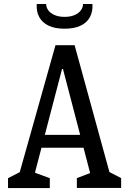

<svg xmlns="http://www.w3.org/2000/svg" viewBox="-20 -961 660 981"><path d="M21 -50.5 100.7 -91.7 71.2 -47 263.5 -730H361.2L547.5 -51.3L519.3 -92.2L599 -51V-0.7H372.7V-51L466.3 -86.5L447.2 -51.3L301.7 -608.5H297L150.3 -47L139.3 -85.8L234.5 -50.5V0H21ZM168 -272H449.2V-206.2H168ZM167.7 -940.7H215.7Q215.7 -923.5 226.7 -908.4Q237.7 -893.3 259 -884.1Q280.3 -874.8 310 -874.8Q339.7 -874.8 361 -884.1Q382.3 -893.3 393.3 -908.4Q404.3 -923.5 404.3 -940.7H452.3Q454.7 -902 439.4 -873.6Q424.2 -845.2 391.6 -829.8Q359 -814.3 310 -814.3Q261 -814.3 228.4 -829.8Q195.8 -845.2 180.6 -873.6Q165.3 -902 167.7 -940.7Z"/></svg>

Font: Monaspace Xenon Var
Style: Regular
Weight: 400
Designer: Riley Cran and the Lettermatic Team
Version: Version 1.000 (Monaspace Xenon Var)